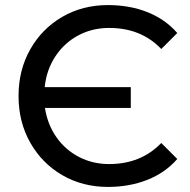

<svg xmlns="http://www.w3.org/2000/svg" viewBox="-20 -728 748 756"><path d="M225 -38.5C278.3 -7.5 338.3 8 405 8C461.7 8 513.5 -1.3 560.5 -20C607.5 -38.7 646.7 -66 678 -102L615 -165C561.7 -109.7 493.3 -82 410 -82C366.7 -82 327 -91.3 291 -110C255 -128.7 225.3 -154.7 202 -188C178.7 -221.3 163.7 -259.7 157 -303H495V-385H156C160.7 -430.3 174.7 -470.7 198 -506C221.3 -541.3 251.3 -568.8 288 -588.5C324.7 -608.2 365.3 -618 410 -618C494 -618 562.3 -590.3 615 -535L678 -598C646.7 -634 607.7 -661.3 561 -680C514.3 -698.7 462.3 -708 405 -708C338.3 -708 278.3 -692.5 225 -661.5C171.7 -630.5 129.7 -587.8 99 -533.5C68.3 -479.2 53 -418 53 -350C53 -282 68.3 -220.8 99 -166.5C129.7 -112.2 171.7 -69.5 225 -38.5Z"/></svg>

Font: Rookery
Style: Regular
Weight: 400
Designer: Ryan Kimball / Julieta Ulanovsky
Foundry: Motorola Mobility LLC.
Version: Version 1.0